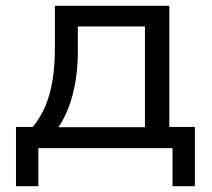

<svg xmlns="http://www.w3.org/2000/svg" viewBox="-20 -510 729 661"><path d="M35 131V-73H93Q120 -106 136.5 -145.5Q153 -185 161 -234.5Q169 -284 169 -346V-490H563V-73H651V131H574V0H112V131ZM181 -72H479V-419H248V-331Q248 -255 231 -187.5Q214 -120 181 -72Z"/></svg>

Font: Nunito Sans 10pt SemiExpanded
Style: Regular
Weight: 400
Width: 6
Designer: Vernon Adams
Foundry: Vernon Adams
Version: Version 3.101;gftools[0.9.27]